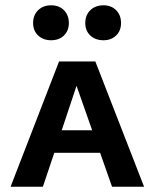

<svg xmlns="http://www.w3.org/2000/svg" viewBox="-20 -705 584 725"><path d="M105 -618Q105 -648 124 -666.5Q143 -685 173 -685Q203 -685 221.5 -666.5Q240 -648 240 -618Q240 -589 221.5 -571Q203 -553 173 -553Q143 -553 124 -571Q105 -589 105 -618ZM302 -618Q302 -648 321 -666.5Q340 -685 371 -685Q400 -685 418.5 -666.5Q437 -648 437 -618Q437 -589 418.5 -571Q400 -553 371 -553Q340 -553 321 -571Q302 -589 302 -618ZM358 -128H185L142 0H20L203 -473H340L524 0H403ZM328 -213 269 -381 213 -213Z"/></svg>

Font: Ysabeau SC
Style: Bold
Weight: 700
Designer: Christian Thalmann (Catharsis Fonts)
Version: Version 0.003